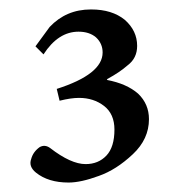

<svg xmlns="http://www.w3.org/2000/svg" viewBox="-20 -780 382 406"><path d="M207 -613 206 -611Q248 -603 272 -582Q295 -560 295 -528Q295 -486 261 -454Q226 -421 189 -408Q151 -394 125 -394Q82 -394 56 -415Q40 -428 46 -444Q50 -459 64 -469Q75 -475 86 -467Q130 -433 161 -433Q188 -433 205 -451Q222 -469 222 -506Q222 -539 200 -556Q178 -573 147 -573Q130 -573 106 -567L100 -592Q197 -623 197 -669Q197 -688 183 -701Q169 -713 146 -713Q103 -713 72 -665L55 -682L85 -723Q120 -760 172 -760H173Q217 -760 244 -738Q270 -715 270 -683Q270 -657 250 -642Q233 -627 207 -613Z"/></svg>

Font: Ponomar
Style: Regular
Weight: 400
Version: Version 1.301; ttfautohint (v1.8.4.7-5d5b)